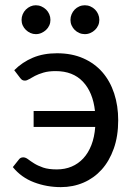

<svg xmlns="http://www.w3.org/2000/svg" viewBox="-20 -722 522 748"><path d="M35.5 -448.5Q67 -480 108 -497.2Q149 -514.5 202 -514.5Q259.5 -514.5 304 -495Q348.5 -475.5 378.8 -440.8Q409 -406 424.8 -358Q440.5 -310 440.5 -253.5Q440.5 -191.5 423.2 -143Q406 -94.5 376 -61.2Q346 -28 305.2 -10.5Q264.5 7 217 7Q162 7 112.5 -11.8Q63 -30.5 30 -71L53.5 -100.5Q59.5 -109 70.5 -109Q79.5 -109 89 -101.8Q98.5 -94.5 112.8 -85.5Q127 -76.5 148 -69.2Q169 -62 201.5 -62Q233 -62 259 -73Q285 -84 304.5 -105Q324 -126 336 -156.8Q348 -187.5 351 -227.5H111V-289.5H350Q342 -362.5 303 -403.8Q264 -445 197 -445Q169 -445 149.5 -439.2Q130 -433.5 116.5 -426.5Q103 -419.5 93.8 -413.8Q84.5 -408 77 -408Q70 -408 66 -410.8Q62 -413.5 58 -419ZM176.5 -644.5Q176.5 -633 172 -623Q167.5 -613 159.5 -605.5Q151.5 -598 141.2 -593.5Q131 -589 119.5 -589Q108.5 -589 98.5 -593.5Q88.5 -598 80.8 -605.5Q73 -613 68.5 -623Q64 -633 64 -644.5Q64 -656 68.5 -666.5Q73 -677 80.8 -684.8Q88.5 -692.5 98.5 -697Q108.5 -701.5 119.5 -701.5Q131 -701.5 141.2 -697Q151.5 -692.5 159.5 -684.8Q167.5 -677 172 -666.5Q176.5 -656 176.5 -644.5ZM367 -644.5Q367 -633 362.5 -623Q358 -613 350.2 -605.5Q342.5 -598 332.2 -593.5Q322 -589 310.5 -589Q299 -589 288.8 -593.5Q278.5 -598 271 -605.5Q263.5 -613 259 -623Q254.5 -633 254.5 -644.5Q254.5 -656 259 -666.5Q263.5 -677 271 -684.8Q278.5 -692.5 288.8 -697Q299 -701.5 310.5 -701.5Q322 -701.5 332.2 -697Q342.5 -692.5 350.2 -684.8Q358 -677 362.5 -666.5Q367 -656 367 -644.5Z"/></svg>

Font: Lato
Style: Regular
Weight: 400
Designer: Lukasz Dziedzic with Adam Twardoch and Botio Nikoltchev
Foundry: tyPoland Lukasz Dziedzic
Version: Version 2.015; 2015-08-06; http://www.latofonts.com/